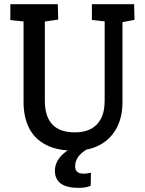

<svg xmlns="http://www.w3.org/2000/svg" viewBox="-20 -711 690 911"><path d="M334 4Q251.6 4 197.9 -23.9Q144.1 -51.7 118 -103.5Q91.8 -155.2 91.8 -226.1V-609.2L29.1 -615.8V-691H254.3L256.2 -618.2L192.8 -608.7V-232.4Q192.8 -159.3 227.8 -121.1Q262.8 -82.9 336.8 -82.9Q377.8 -82.9 409.1 -98.2Q440.4 -113.4 458.5 -146.7Q476.6 -180 476.6 -232.9V-609.7L416 -616.3V-691H616.3L618.2 -616.7L561.1 -606V-226.1Q561.1 -154.8 533 -102.8Q504.8 -50.8 453.8 -23.4Q402.8 4 334 4ZM353.9 180.5Q240.6 180.5 240.6 99Q240.6 59.4 271.8 26.8Q303.1 -5.9 360.3 -23.2L404.3 -10Q368.2 10.4 352.4 31.4Q336.6 52.4 336.6 78Q336.6 113 376.3 113Q392.1 113 411.4 108.6L410.4 170.5Q386.5 180.5 353.9 180.5Z"/></svg>

Font: Kreon Light
Style: Regular
Weight: 300
Designer: Julia Petretta
Foundry: Julia Petretta and Eli Heuer
Version: Version 2.002